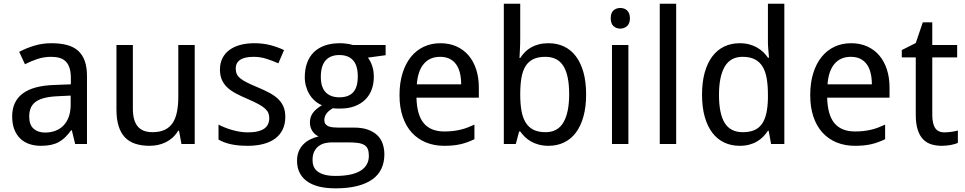

<svg xmlns="http://www.w3.org/2000/svg" viewBox="-20 -780 5228 1040"><path d="M387.2 0 369.1 -74.2H365.2Q349.1 -52.2 333 -36.4Q316.9 -20.5 297.9 -10.3Q278.8 0 255.4 4.9Q231.9 9.8 201.2 9.8Q167.5 9.8 139.2 0.2Q110.8 -9.3 90.1 -29.1Q69.3 -48.8 57.6 -78.9Q45.9 -108.9 45.9 -149.9Q45.9 -230 102.3 -272.9Q158.7 -315.9 273.9 -319.8L363.8 -323.2V-356.9Q363.8 -389.6 356.7 -411.6Q349.6 -433.6 336.2 -447Q322.8 -460.4 303 -466.3Q283.2 -472.2 257.8 -472.2Q217.3 -472.2 182.4 -460.4Q147.5 -448.7 115.2 -432.1L84 -499Q120.1 -518.6 164.6 -532.2Q209 -545.9 257.8 -545.9Q307.6 -545.9 344 -535.9Q380.4 -525.9 404.1 -504.2Q427.7 -482.4 439.5 -448.7Q451.2 -415 451.2 -367.2V0ZM224.1 -62Q253.9 -62 279.3 -71.3Q304.7 -80.6 323.2 -99.4Q341.8 -118.2 352.3 -146.7Q362.8 -175.3 362.8 -213.9V-262.2L293 -258.8Q249 -256.8 219.2 -249Q189.5 -241.2 171.6 -227.3Q153.8 -213.4 146 -193.6Q138.2 -173.8 138.2 -148.9Q138.2 -104 161.9 -83Q185.5 -62 224.1 -62Z M962.9 0 949.7 -71.8H944.8Q932.6 -50.8 915.8 -35.4Q898.9 -20 878.9 -10Q858.9 0 836.4 4.9Q814 9.8 790.5 9.8Q746.1 9.8 712.4 -1.5Q678.7 -12.7 656.2 -36.6Q633.8 -60.5 622.3 -97.7Q610.8 -134.8 610.8 -186V-536.1H699.7V-190.9Q699.7 -127.4 725.6 -95.7Q751.5 -64 805.7 -64Q845.2 -64 872.1 -76.7Q898.9 -89.4 915.3 -114Q931.6 -138.7 938.7 -174.8Q945.8 -210.9 945.8 -257.8V-536.1H1034.7V0Z M1525.4 -147Q1525.4 -107.9 1511.2 -78.6Q1497.1 -49.3 1470.5 -29.5Q1443.8 -9.8 1406.2 0Q1368.7 9.8 1321.8 9.8Q1268.6 9.8 1230.5 1.2Q1192.4 -7.3 1163.6 -23.9V-105Q1178.7 -97.2 1197.3 -89.6Q1215.8 -82 1236.3 -76.2Q1256.8 -70.3 1278.6 -66.7Q1300.3 -63 1321.8 -63Q1353.5 -63 1375.7 -68.4Q1397.9 -73.7 1411.9 -83.7Q1425.8 -93.8 1432.1 -108.2Q1438.5 -122.6 1438.5 -140.1Q1438.5 -155.3 1433.6 -167.5Q1428.7 -179.7 1415.8 -191.7Q1402.8 -203.6 1380.4 -215.8Q1357.9 -228 1322.8 -243.2Q1287.6 -258.3 1259.5 -272.9Q1231.4 -287.6 1211.9 -305.7Q1192.4 -323.7 1181.9 -347.4Q1171.4 -371.1 1171.4 -403.8Q1171.4 -438 1184.8 -464.6Q1198.2 -491.2 1222.7 -509.3Q1247.1 -527.3 1281.2 -536.6Q1315.4 -545.9 1357.4 -545.9Q1404.8 -545.9 1444.1 -535.6Q1483.4 -525.4 1518.6 -508.8L1487.8 -437Q1456.1 -451.2 1422.6 -461.7Q1389.2 -472.2 1354.5 -472.2Q1304.7 -472.2 1280.8 -455.8Q1256.8 -439.5 1256.8 -409.2Q1256.8 -392.1 1262.5 -379.4Q1268.1 -366.7 1281.7 -355.5Q1295.4 -344.2 1318.4 -332.8Q1341.3 -321.3 1375.5 -307.1Q1410.6 -292.5 1438.2 -277.8Q1465.8 -263.2 1485.4 -244.9Q1504.9 -226.6 1515.1 -203.1Q1525.4 -179.7 1525.4 -147Z M2068.8 -536.1V-481L1972.7 -467.8Q1986.3 -450.7 1995.6 -424.1Q2004.9 -397.5 2004.9 -363.8Q2004.9 -326.7 1993.4 -295.2Q1981.9 -263.7 1958.7 -240.7Q1935.5 -217.8 1901.4 -204.8Q1867.2 -191.9 1821.8 -191.9Q1811 -191.9 1800.3 -192.1Q1789.6 -192.4 1782.7 -193.8Q1774.4 -189 1766.4 -182.9Q1758.3 -176.8 1751.7 -168.9Q1745.1 -161.1 1741 -151.4Q1736.8 -141.6 1736.8 -129.9Q1736.8 -116.7 1742.7 -108.6Q1748.5 -100.6 1758.5 -96.2Q1768.6 -91.8 1782.2 -90.3Q1795.9 -88.9 1811 -88.9H1897Q1942.4 -88.9 1973.6 -77.4Q2004.9 -65.9 2024.7 -46.4Q2044.4 -26.9 2053.2 -0.2Q2062 26.4 2062 56.2Q2062 99.1 2046.1 133.3Q2030.3 167.5 1997.6 191.2Q1964.8 214.8 1914.8 227.5Q1864.7 240.2 1796.9 240.2Q1744.6 240.2 1705.6 230Q1666.5 219.7 1640.6 200.2Q1614.7 180.7 1601.8 153.1Q1588.9 125.5 1588.9 90.8Q1588.9 61.5 1598.4 39.3Q1607.9 17.1 1624 1Q1640.1 -15.1 1661.4 -25.4Q1682.6 -35.6 1705.6 -41Q1685.1 -50.3 1671.9 -70.3Q1658.7 -90.3 1658.7 -116.2Q1658.7 -146 1674.3 -167.7Q1689.9 -189.5 1723.6 -210Q1702.6 -218.8 1685.3 -234.1Q1668 -249.5 1656 -269.3Q1644 -289.1 1637.5 -312.5Q1630.9 -335.9 1630.9 -360.8Q1630.9 -404.3 1643.1 -438.5Q1655.3 -472.7 1679.2 -496.6Q1703.1 -520.5 1738.8 -533.2Q1774.4 -545.9 1821.8 -545.9Q1839.8 -545.9 1859.1 -543.2Q1878.4 -540.5 1891.6 -536.1ZM1672.9 87.9Q1672.9 106 1679.2 121.6Q1685.5 137.2 1700 148.4Q1714.4 159.7 1738 166.3Q1761.7 172.9 1796.9 172.9Q1887.7 172.9 1932.9 144.8Q1978 116.7 1978 64Q1978 41.5 1972.2 27.3Q1966.3 13.2 1952.9 5.1Q1939.5 -2.9 1917.5 -5.9Q1895.5 -8.8 1863.8 -8.8H1777.8Q1760.7 -8.8 1742.2 -4.9Q1723.6 -1 1708.3 9.8Q1692.9 20.5 1682.9 39.3Q1672.9 58.1 1672.9 87.9ZM1717.8 -363.8Q1717.8 -307.6 1744.1 -280.3Q1770.5 -252.9 1818.8 -252.9Q1867.7 -252.9 1892.8 -280Q1918 -307.1 1918 -365.2Q1918 -425.3 1892.3 -453.6Q1866.7 -481.9 1817.9 -481.9Q1769.5 -481.9 1743.7 -452.6Q1717.8 -423.3 1717.8 -363.8Z M2385.7 9.8Q2332 9.8 2287.6 -8.3Q2243.2 -26.4 2211.2 -61Q2179.2 -95.7 2161.6 -147Q2144 -198.2 2144 -264.2Q2144 -330.6 2160.2 -382.8Q2176.3 -435.1 2205.6 -471.4Q2234.9 -507.8 2275.6 -526.9Q2316.4 -545.9 2365.7 -545.9Q2414.1 -545.9 2452.6 -528.6Q2491.2 -511.2 2518.1 -479.7Q2544.9 -448.2 2559.3 -404.1Q2573.7 -359.9 2573.7 -306.2V-251H2235.8Q2238.3 -156.7 2275.6 -112.3Q2313 -67.9 2386.7 -67.9Q2411.6 -67.9 2432.9 -70.3Q2454.1 -72.8 2473.9 -77.4Q2493.7 -82 2512.2 -89.1Q2530.8 -96.2 2549.8 -105V-25.9Q2530.3 -16.6 2511.5 -9.8Q2492.7 -2.9 2472.9 1.5Q2453.1 5.9 2431.9 7.8Q2410.6 9.8 2385.7 9.8ZM2363.8 -472.2Q2308.1 -472.2 2275.6 -434.1Q2243.2 -396 2237.8 -323.2H2478Q2478 -356.4 2471.4 -384Q2464.8 -411.6 2450.9 -431.2Q2437 -450.7 2415.5 -461.4Q2394 -472.2 2363.8 -472.2Z M2951.2 -545.9Q2997.1 -545.9 3034.7 -528.3Q3072.3 -510.7 3098.9 -475.8Q3125.5 -440.9 3140.1 -389.2Q3154.8 -337.4 3154.8 -269Q3154.8 -200.2 3140.1 -148.2Q3125.5 -96.2 3098.9 -61Q3072.3 -25.9 3034.7 -8.1Q2997.1 9.8 2951.2 9.8Q2922.4 9.8 2898.9 3.4Q2875.5 -2.9 2856.7 -13.4Q2837.9 -23.9 2823.5 -38.1Q2809.1 -52.2 2797.9 -67.9H2792L2773.9 0H2709V-759.8H2797.9V-576.2Q2797.9 -559.1 2797.4 -539.8Q2796.9 -520.5 2795.9 -503.9Q2794.9 -484.4 2793.9 -465.8H2797.9Q2809.1 -482.9 2823.2 -497.6Q2837.4 -512.2 2856.2 -522.9Q2875 -533.7 2898.4 -539.8Q2921.9 -545.9 2951.2 -545.9ZM2934.1 -472.2Q2895 -472.2 2868.9 -459.7Q2842.8 -447.3 2826.9 -421.9Q2811 -396.5 2804.4 -358.4Q2797.9 -320.3 2797.9 -269Q2797.9 -219.7 2804.4 -181.4Q2811 -143.1 2826.9 -116.9Q2842.8 -90.8 2869.1 -77.4Q2895.5 -64 2935.1 -64Q3001 -64 3032 -117.2Q3063 -170.4 3063 -270Q3063 -371.6 3032 -421.9Q3001 -472.2 2934.1 -472.2Z M3383.8 0H3294.9V-536.1H3383.8ZM3288.1 -681.2Q3288.1 -710.4 3303 -723.6Q3317.9 -736.8 3339.8 -736.8Q3350.6 -736.8 3360.1 -733.6Q3369.6 -730.5 3376.7 -723.6Q3383.8 -716.8 3387.9 -706.3Q3392.1 -695.8 3392.1 -681.2Q3392.1 -652.8 3376.7 -638.9Q3361.3 -625 3339.8 -625Q3317.9 -625 3303 -638.7Q3288.1 -652.3 3288.1 -681.2Z M3642.6 0H3553.7V-759.8H3642.6Z M4143.6 -71.8H4139.6Q4128.9 -55.2 4114.5 -40.3Q4100.1 -25.4 4081.3 -14.2Q4062.5 -2.9 4039.1 3.4Q4015.6 9.8 3986.3 9.8Q3940.9 9.8 3903.3 -7.8Q3865.7 -25.4 3838.9 -60.3Q3812 -95.2 3797.4 -147Q3782.7 -198.7 3782.7 -267.1Q3782.7 -335.9 3797.4 -387.9Q3812 -439.9 3838.9 -475.1Q3865.7 -510.3 3903.3 -528.1Q3940.9 -545.9 3986.3 -545.9Q4015.1 -545.9 4038.6 -539.6Q4062 -533.2 4080.8 -522.5Q4099.6 -511.7 4114.3 -497.6Q4128.9 -483.4 4139.6 -467.8H4145.5Q4144 -484.4 4142.6 -499.5Q4141.6 -512.2 4140.6 -525.6Q4139.6 -539.1 4139.6 -546.9V-759.8H4228.5V0H4156.7ZM4003.4 -64Q4040.5 -64 4066.2 -75.2Q4091.8 -86.4 4107.7 -109.4Q4123.5 -132.3 4131.1 -166.7Q4138.7 -201.2 4139.6 -247.1V-267.1Q4139.6 -316.4 4133.1 -354.7Q4126.5 -393.1 4110.6 -419.2Q4094.7 -445.3 4068.4 -458.7Q4042 -472.2 4002.4 -472.2Q3936.5 -472.2 3905.5 -418.9Q3874.5 -365.7 3874.5 -266.1Q3874.5 -164.1 3905.5 -114Q3936.5 -64 4003.4 -64Z M4610.4 9.8Q4556.6 9.8 4512.2 -8.3Q4467.8 -26.4 4435.8 -61Q4403.8 -95.7 4386.2 -147Q4368.7 -198.2 4368.7 -264.2Q4368.7 -330.6 4384.8 -382.8Q4400.9 -435.1 4430.2 -471.4Q4459.5 -507.8 4500.2 -526.9Q4541 -545.9 4590.3 -545.9Q4638.7 -545.9 4677.2 -528.6Q4715.8 -511.2 4742.7 -479.7Q4769.5 -448.2 4783.9 -404.1Q4798.3 -359.9 4798.3 -306.2V-251H4460.4Q4462.9 -156.7 4500.2 -112.3Q4537.6 -67.9 4611.3 -67.9Q4636.2 -67.9 4657.5 -70.3Q4678.7 -72.8 4698.5 -77.4Q4718.3 -82 4736.8 -89.1Q4755.4 -96.2 4774.4 -105V-25.9Q4754.9 -16.6 4736.1 -9.8Q4717.3 -2.9 4697.5 1.5Q4677.7 5.9 4656.5 7.8Q4635.3 9.8 4610.4 9.8ZM4588.4 -472.2Q4532.7 -472.2 4500.2 -434.1Q4467.8 -396 4462.4 -323.2H4702.6Q4702.6 -356.4 4696 -384Q4689.5 -411.6 4675.5 -431.2Q4661.6 -450.7 4640.1 -461.4Q4618.7 -472.2 4588.4 -472.2Z M5095.7 -63Q5104.5 -63 5115.5 -64Q5126.5 -64.9 5136.7 -66.4Q5147 -67.9 5155.5 -69.8Q5164.1 -71.8 5168.5 -73.2V-5.9Q5162.1 -2.9 5152.3 0Q5142.6 2.9 5130.9 5.1Q5119.1 7.3 5106.4 8.5Q5093.8 9.8 5081.5 9.8Q5051.3 9.8 5025.4 2Q4999.5 -5.9 4980.7 -24.9Q4961.9 -43.9 4951.2 -76.4Q4940.4 -108.9 4940.4 -158.2V-469.2H4864.7V-508.8L4940.4 -546.9L4978.5 -659.2H5029.8V-536.1H5164.6V-469.2H5029.8V-158.2Q5029.8 -110.8 5045.2 -86.9Q5060.5 -63 5095.7 -63Z"/></svg>

Font: Puppies Kittens
Style: Regular
Weight: 400
Foundry: Ascender Corporation and Peter Mawhorter
Version: Version 0.1